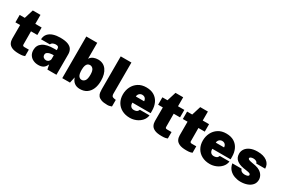

<svg xmlns="http://www.w3.org/2000/svg" viewBox="87 -1849 4343 2966"><g transform="rotate(30 2258.5 -366.0)"><path d="M406 -385H293L294 -151Q294 -139.5 298.2 -133.5Q302.5 -127.5 309.5 -125.2Q316.5 -123 325 -123H406V-8Q395.5 -3 372.5 2.5Q349.5 8 303 8Q221.5 8 177.2 -12.2Q133 -32.5 116 -66.5Q99 -100.5 99 -142V-385H15V-517H106L156 -678H293V-518H406Z M647 10Q598.5 10 557.8 -9Q517 -28 492.8 -64.8Q468.5 -101.5 468.5 -155Q468.5 -239 535.2 -285.5Q602 -332 743 -332H783V-354Q783 -379 769.2 -390.5Q755.5 -402 726 -401Q706 -400.5 682 -391.5Q658 -382.5 646 -356H488.5Q491.5 -417 525 -454.8Q558.5 -492.5 613.5 -509.8Q668.5 -527 735 -527Q825 -527 876 -506.5Q927 -486 948 -449.8Q969 -413.5 969 -366V0H808L791 -82Q768 -29.5 734 -9.8Q700 10 647 10ZM715.5 -113Q729.5 -113 741.8 -118Q754 -123 763 -131.8Q772 -140.5 777.2 -151.5Q782.5 -162.5 783 -175V-240H752Q736.5 -240 712.5 -234.2Q688.5 -228.5 669.8 -214.5Q651 -200.5 651 -175Q651 -146 670.8 -129.5Q690.5 -113 715.5 -113Z M1390 10Q1358.5 10 1333.5 2Q1308.5 -6 1289.2 -21Q1270 -36 1256.2 -57.5Q1242.5 -79 1233.5 -106L1210.5 0H1073V-743H1268V-458Q1280 -478 1296.5 -491.2Q1313 -504.5 1332.2 -512.2Q1351.5 -520 1371.5 -523.5Q1391.5 -527 1411 -527Q1506.5 -527 1559.2 -455.8Q1612 -384.5 1612 -262Q1612 -179.5 1586.2 -118.5Q1560.5 -57.5 1511 -23.8Q1461.5 10 1390 10ZM1344 -126Q1377 -126 1400.5 -155.8Q1424 -185.5 1424 -262Q1424 -334 1400.5 -362Q1377 -390 1344 -390Q1321.5 -390 1304.2 -377.2Q1287 -364.5 1277.5 -336.2Q1268 -308 1268 -262Q1268 -185.5 1289 -155.8Q1310 -126 1344 -126Z M1883.5 11Q1812 11 1771.8 -4.2Q1731.5 -19.5 1713.5 -44Q1695.5 -68.5 1691.2 -98Q1687 -127.5 1687 -156V-743H1877.5V-182Q1877.5 -163.5 1887 -147Q1896.5 -130.5 1936 -125L1957 -123V-5Q1939.5 1.5 1921 6.2Q1902.5 11 1883.5 11Z M2200 -214Q2199.5 -183 2209.5 -163.5Q2219.5 -144 2236.8 -135Q2254 -126 2275 -126Q2301.5 -126 2322.8 -136Q2344 -146 2356 -176H2528Q2520 -118.5 2482.5 -76.8Q2445 -35 2391.2 -12.5Q2337.5 10 2280 10Q2199.5 10 2138.2 -22.8Q2077 -55.5 2043 -114.5Q2009 -173.5 2009 -252Q2009 -326 2040.2 -388.5Q2071.5 -451 2130.2 -489Q2189 -527 2272 -527Q2356.5 -527 2413 -492Q2469.5 -457 2497.8 -396.2Q2526 -335.5 2526 -259V-214ZM2199 -323H2346.5Q2346.5 -342.5 2338 -359.2Q2329.5 -376 2313 -386Q2296.5 -396 2272 -396Q2252 -396 2235.5 -386Q2219 -376 2209 -359.2Q2199 -342.5 2199 -323Z M2951.5 -385H2838.5L2839.5 -151Q2839.5 -139.5 2843.8 -133.5Q2848 -127.5 2855 -125.2Q2862 -123 2870.5 -123H2951.5V-8Q2941 -3 2918 2.5Q2895 8 2848.5 8Q2767 8 2722.8 -12.2Q2678.5 -32.5 2661.5 -66.5Q2644.5 -100.5 2644.5 -142V-385H2560.5V-517H2651.5L2701.5 -678H2838.5V-518H2951.5Z M3392.5 -385H3279.5L3280.5 -151Q3280.5 -139.5 3284.8 -133.5Q3289 -127.5 3296 -125.2Q3303 -123 3311.5 -123H3392.5V-8Q3382 -3 3359 2.5Q3336 8 3289.5 8Q3208 8 3163.8 -12.2Q3119.5 -32.5 3102.5 -66.5Q3085.5 -100.5 3085.5 -142V-385H3001.5V-517H3092.5L3142.5 -678H3279.5V-518H3392.5Z M3626 -214Q3625.5 -183 3635.5 -163.5Q3645.5 -144 3662.8 -135Q3680 -126 3701 -126Q3727.5 -126 3748.8 -136Q3770 -146 3782 -176H3954Q3946 -118.5 3908.5 -76.8Q3871 -35 3817.2 -12.5Q3763.5 10 3706 10Q3625.5 10 3564.2 -22.8Q3503 -55.5 3469 -114.5Q3435 -173.5 3435 -252Q3435 -326 3466.2 -388.5Q3497.5 -451 3556.2 -489Q3615 -527 3698 -527Q3782.5 -527 3839 -492Q3895.5 -457 3923.8 -396.2Q3952 -335.5 3952 -259V-214ZM3625 -323H3772.5Q3772.5 -342.5 3764 -359.2Q3755.5 -376 3739 -386Q3722.5 -396 3698 -396Q3678 -396 3661.5 -386Q3645 -376 3635 -359.2Q3625 -342.5 3625 -323Z M4254.5 10Q4200.5 10 4147.5 -8.5Q4094.5 -27 4056 -67.5Q4017.5 -108 4006.5 -174H4171.5Q4178 -149 4194.5 -137Q4211 -125 4228 -121.5Q4245 -118 4253.5 -118Q4286 -118 4306 -125.8Q4326 -133.5 4326 -149Q4326 -163.5 4312.5 -171.8Q4299 -180 4264 -185L4187.5 -197Q4113.5 -210.5 4068 -248Q4022.5 -285.5 4021.5 -355Q4021 -403 4048.2 -442Q4075.5 -481 4128.2 -504Q4181 -527 4256.5 -527Q4362.5 -527 4424.5 -481Q4486.5 -435 4486.5 -356H4328Q4322.5 -379.5 4301.5 -390.8Q4280.5 -402 4254 -402Q4227 -402 4208.2 -394Q4189.5 -386 4189.5 -371Q4189.5 -357.5 4207.5 -349.2Q4225.5 -341 4267 -334L4333.5 -322Q4383.5 -310 4414.2 -289.5Q4445 -269 4461.2 -245.2Q4477.5 -221.5 4483.5 -198.8Q4489.5 -176 4489.5 -160Q4489.5 -104.5 4458.2 -66.8Q4427 -29 4373.8 -9.5Q4320.5 10 4254.5 10Z"/></g></svg>

Font: Public Sans Black
Style: Regular
Weight: 900
Designer: The Public Sans Project Authors: Dan O. Williams and USWDS (Libre Franklin designed by Pablo Impallari and Rodrigo Fuenz
Version: Version 1.007